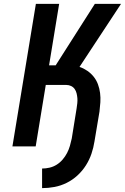

<svg xmlns="http://www.w3.org/2000/svg" viewBox="-20 -755 644 990"><path d="M197 215V114Q216 114 235.5 109.5Q255 105 272.5 94Q290 83 303.5 67Q317 51 326 33.5Q335 16 340.5 -3Q346 -22 350 -41L375 -196Q377 -209 378.5 -222.5Q380 -236 379 -248.5Q378 -261 375 -273.5Q372 -286 365 -296Q358 -306 346.5 -311.5Q335 -317 322 -317H216L164 0H44L165 -735H285L233 -418H267L469 -735H604L390 -410Q411 -403 430 -390Q449 -377 463 -359.5Q477 -342 485 -320.5Q493 -299 496 -275.5Q499 -252 497.5 -228Q496 -204 493 -180L467 -25Q462 7 451.5 38Q441 69 423 97.5Q405 126 379.5 149.5Q354 173 323.5 188Q293 203 261 209Q229 215 197 215Z"/></svg>

Font: Iosevka Extended
Style: Bold Italic
Weight: 700
Width: 7
Italic angle: -9°
Monospace: yes
Designer: Belleve Invis
Foundry: Belleve Invis
Version: Version 32.5.0; ttfautohint (v1.8.4)